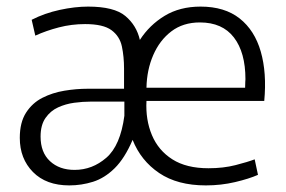

<svg xmlns="http://www.w3.org/2000/svg" viewBox="-20 -551 867 582"><path d="M190 11Q120 11 80 -29.5Q40 -70 40 -133Q40 -180 59 -209.5Q78 -239 108.5 -254.5Q139 -270 175 -276Q211 -282 246 -282H356V-343Q356 -379 349.5 -410Q343 -441 318 -459.5Q293 -478 238 -478Q197 -478 158.5 -468Q120 -458 87 -443L76 -491Q115 -511 161 -521Q207 -531 247 -531Q326 -531 360 -502.5Q394 -474 404 -430Q433 -475 479 -503Q525 -531 588 -531Q661 -531 706.5 -495Q752 -459 770.5 -394.5Q789 -330 781 -245H424Q421 -188 440.5 -141.5Q460 -95 502.5 -68Q545 -41 612 -41Q657 -41 694 -50.5Q731 -60 752 -68L762 -21Q735 -9 692.5 1Q650 11 604 11Q518 11 462.5 -26.5Q407 -64 382 -127Q358 -71 327.5 -41Q297 -11 262 0Q227 11 190 11ZM586 -483Q535 -483 499.5 -456Q464 -429 444.5 -384Q425 -339 424 -285H723Q723 -297 723.5 -302.5Q724 -308 724 -311Q724 -392 689 -437.5Q654 -483 586 -483ZM206 -36Q260 -36 302.5 -73Q345 -110 357 -200V-243H255Q231 -243 205 -239.5Q179 -236 156 -225.5Q133 -215 118 -193.5Q103 -172 103 -137Q103 -89 131.5 -62.5Q160 -36 206 -36Z"/></svg>

Font: Murecho Light
Style: Regular
Weight: 300
Designer: Neil Summerour
Foundry: Positype
Version: Version 1.010; ttfautohint (v1.8.3)